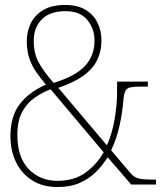

<svg xmlns="http://www.w3.org/2000/svg" viewBox="-20 -744 653 774"><path d="M212 10Q152 10 109.5 -17Q67 -44 44.5 -90.5Q22 -137 22 -195Q22 -275 59.5 -324Q97 -373 165 -403Q144 -428 126.5 -453Q109 -478 98.5 -508Q88 -538 88 -579Q88 -616 103.5 -649Q119 -682 153.5 -703Q188 -724 243 -724Q293 -724 325.5 -704Q358 -684 373.5 -651.5Q389 -619 389 -582Q389 -513 348 -467Q307 -421 215 -390L411 -158Q433 -208 442.5 -266Q452 -324 452 -372V-415H576V-395H553Q522 -395 506.5 -392Q491 -389 485 -376.5Q479 -364 477 -335Q473 -288 461.5 -236Q450 -184 428 -138L508 -44Q521 -29 539 -24.5Q557 -20 596 -20H609V0H509L414 -110Q394 -78 367 -51Q340 -24 302 -7Q264 10 212 10ZM196 -410Q283 -436 322 -477.5Q361 -519 361 -581Q361 -628 332 -663.5Q303 -699 244 -699Q181 -699 148.5 -666Q116 -633 116 -580Q116 -529 135.5 -493Q155 -457 196 -410ZM212 -15Q279 -15 324.5 -48Q370 -81 398 -130L184 -384Q152 -372 121 -351Q90 -330 70 -294Q50 -258 50 -200Q50 -110 95.5 -62.5Q141 -15 212 -15Z"/></svg>

Font: Noto Serif Ethiopic SemiCondensed Thin
Style: Regular
Weight: 100
Width: 4
Designer: Monotype Design Team
Foundry: Monotype Imaging Inc.
Version: Version 2.102; ttfautohint (v1.8.4.7-5d5b)